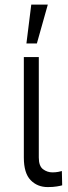

<svg xmlns="http://www.w3.org/2000/svg" viewBox="-20 -788 289 816"><path d="M81.3 -545.5H144.9V-118.3Q144.9 -82.4 162.8 -68.9Q180.8 -55.4 202.8 -55.4Q215.6 -55.4 227.3 -57.5Q239 -59.7 242.9 -61.1L244.3 -0.4Q236.9 1.8 221.4 4.4Q206 7.1 182.9 7.1Q138.8 7.1 110.1 -22.5Q81.3 -52.2 81.3 -118.3ZM92.3 -603.3 112.9 -768.5H183.2L136.7 -603.3Z"/></svg>

Font: Inter Zeller Light
Style: Regular
Weight: 300
Designer: Rasmus Andersson; Joe Bland
Foundry: zeller
Version: Version 3.015;git-dec3a8cb1